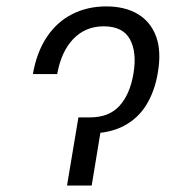

<svg xmlns="http://www.w3.org/2000/svg" viewBox="-20 -573 565 593"><path d="M81.5 -344.2Q93.3 -411.6 124.5 -458.5Q155.8 -505.4 202.9 -529.3Q250 -553.2 308.1 -553.2Q366.2 -553.2 405.8 -529.5Q445.3 -505.9 462.2 -460.2Q479 -414.6 467.3 -347.7Q458 -291.5 432.1 -249.3Q406.2 -207 361.8 -183.8Q317.4 -160.6 252 -160.6H231.4L239.7 -210.4H256.3Q315.9 -210 348.6 -245.6Q381.3 -281.2 392.1 -345.2Q403.3 -411.6 381.3 -451.7Q359.4 -491.7 300.3 -491.7Q243.7 -491.7 206.3 -452.6Q168.9 -413.6 156.7 -344.2ZM222.2 -210.4H297.9L263.2 0H187Z"/></svg>

Font: Inter Light
Style: Italic
Weight: 300
Italic angle: -9.3988°
Designer: Rasmus Andersson
Foundry: rsms
Version: Version 4.001;git-66647c0bb